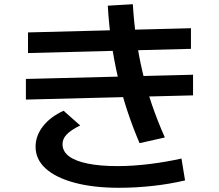

<svg xmlns="http://www.w3.org/2000/svg" viewBox="-20 -839 1040 912"><path d="M546 53Q424 53 334.5 29Q245 5 197 -38.5Q149 -82 149 -142Q149 -194 184 -239Q219 -284 282 -313L361 -243Q316 -221 296 -199.5Q276 -178 277 -152Q278 -119 308 -96.5Q338 -74 396.5 -62Q455 -50 538 -50Q611 -50 691.5 -60Q772 -70 842 -86L859 18Q787 35 706 44Q625 53 546 53ZM103 -366V-464L897 -484V-386ZM643 -159Q610 -236 584 -315Q558 -394 539.5 -474.5Q521 -555 509 -639.5Q497 -724 492 -812L611 -819Q616 -734 627.5 -654Q639 -574 657 -497Q675 -420 701.5 -342.5Q728 -265 763 -186ZM113 -587V-685L887 -705V-607Z"/></svg>

Font: M PLUS 1 SemiBold
Style: Regular
Weight: 600
Designer: Coji Morishita
Foundry: UNDERFOREST DESIGN
Version: Version 1.001